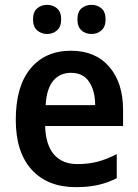

<svg xmlns="http://www.w3.org/2000/svg" viewBox="-20 -761 569 791"><path d="M272 -552Q373 -552 430 -486Q487 -420 487 -308V-242H166Q168 -165 202 -125Q236 -85 299 -85Q345 -85 382.5 -95Q420 -105 461 -126V-27Q424 -8 384 1Q344 10 292 10Q176 10 110.5 -62Q45 -134 45 -267Q45 -406 106 -479Q167 -552 272 -552ZM272 -461Q227 -461 199.5 -428.5Q172 -396 168 -328H372Q372 -386 347.5 -423.5Q323 -461 272 -461ZM116 -681Q116 -712 133 -726.5Q150 -741 174 -741Q198 -741 215 -726.5Q232 -712 232 -681Q232 -651 215 -636Q198 -621 174 -621Q150 -621 133 -636Q116 -651 116 -681ZM299 -681Q299 -712 315.5 -726.5Q332 -741 357 -741Q381 -741 398 -726.5Q415 -712 415 -681Q415 -651 398 -636Q381 -621 357 -621Q332 -621 315.5 -636Q299 -651 299 -681Z"/></svg>

Font: Noto Sans Sinhala UI SemiCondensed SemiBold
Style: Regular
Weight: 600
Width: 4
Designer: Jelle Bosma - Monotype Design Team
Foundry: Monotype Imaging Inc.
Version: Version 2.006; ttfautohint (v1.8.4.7-5d5b)